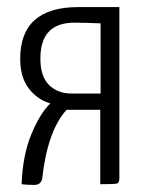

<svg xmlns="http://www.w3.org/2000/svg" viewBox="-20 -520 413 542"><path d="M99 -15Q95 2 77 2Q53 2 41 0Q44 -82 68.5 -141Q93 -200 122 -228Q85 -239 61 -270.5Q37 -302 37 -354Q37 -500 201 -500H317V-18Q317 -4 310.5 -2Q304 0 263 0V-210H168Q114 -151 99 -15ZM94 -355Q94 -304 118.5 -280Q143 -256 181 -256H264V-454Q263 -454 251.5 -454.5Q240 -455 222.5 -455.5Q205 -456 190 -456Q94 -456 94 -355Z"/></svg>

Font: Yanone Kaffeesatz Light
Style: Regular
Weight: 300
Designer: Yanone (Cyrillic: Daniel Pouzeot)
Foundry: Yanone
Version: Version 1.003;PS 001.003;hotconv 1.0.88;makeotf.lib2.5.64775